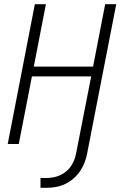

<svg xmlns="http://www.w3.org/2000/svg" viewBox="-20 -690 590 920"><path d="M174 210V163H202Q218 163 234.5 160Q251 157 267 150Q283 143 297 131.5Q311 120 320.5 105.5Q330 91 336 75.5Q342 60 345 43L417 -324H133L70 0H17L147 -670H200L142 -371H426L484 -670H537L398 43Q394 66 385.5 88Q377 110 364 129.5Q351 149 332 165.5Q313 182 291.5 192Q270 202 247.5 206Q225 210 202 210Z"/></svg>

Font: Lode Dark Term
Style: Italic
Weight: 400
Italic angle: -11°
Monospace: yes
Designer: Belleve Invis
Foundry: Belleve Invis
Version: Version 29.2.0